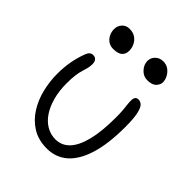

<svg xmlns="http://www.w3.org/2000/svg" viewBox="-202 -832 962 962"><g transform="rotate(45 279.5 -351.0)"><path d="M291 10Q231 10 188 -16.5Q145 -43 117 -87Q89 -131 76 -184.5Q63 -238 63 -291Q63 -338 70.5 -379.5Q78 -421 93 -460Q98 -473 105.5 -479.5Q113 -486 125 -486Q139 -486 146.5 -476.5Q154 -467 154 -451Q154 -435 150.5 -421.5Q147 -408 142 -392Q137 -376 133.5 -352.5Q130 -329 130 -291Q130 -239 141.5 -195.5Q153 -152 174 -120Q195 -88 224.5 -70.5Q254 -53 289 -53Q332 -53 362.5 -84.5Q393 -116 409.5 -180.5Q426 -245 426 -344Q426 -374 424.5 -393.5Q423 -413 421 -427.5Q419 -442 419 -458Q419 -473 424.5 -481Q430 -489 442 -489Q458 -489 469 -477Q480 -465 486.5 -433.5Q493 -402 493 -345Q493 -225 468.5 -146.5Q444 -68 399 -29Q354 10 291 10ZM404 -588Q377 -588 357 -609.5Q337 -631 337 -657Q337 -680 353.5 -696Q370 -712 395 -712Q418 -712 434 -700Q450 -688 459 -670.5Q468 -653 468 -636Q468 -620 453.5 -604Q439 -588 404 -588ZM173 -578Q153 -578 138 -588Q123 -598 114.5 -615Q106 -632 106 -652Q106 -675 121 -691.5Q136 -708 160 -708Q186 -708 203 -696Q220 -684 228.5 -666Q237 -648 237 -629Q237 -605 222 -591.5Q207 -578 173 -578Z"/></g></svg>

Font: Shantell Sans Light Light
Style: Regular
Weight: 300
Version: Version 1.008;[ac192a2d6]